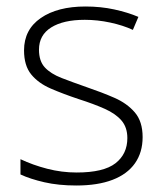

<svg xmlns="http://www.w3.org/2000/svg" viewBox="-20 -561 505 591"><path d="M419 -139Q419 -92 395.5 -58.5Q372 -25 326.5 -7.5Q281 10 215 10Q160 10 116.5 0Q73 -10 43 -24V-71Q81 -53 125.5 -41.5Q170 -30 216 -30Q299 -30 335.5 -58.5Q372 -87 372 -136Q372 -169 354 -190Q336 -211 302.5 -226Q269 -241 222 -256Q174 -272 136 -288.5Q98 -305 76 -332Q54 -359 54 -406Q54 -470 105.5 -505.5Q157 -541 243 -541Q290 -541 331.5 -532Q373 -523 406 -509L389 -469Q359 -483 319.5 -491.5Q280 -500 241 -500Q175 -500 137.5 -476.5Q100 -453 100 -408Q100 -373 118 -353.5Q136 -334 169.5 -321Q203 -308 246 -293Q293 -277 332 -260Q371 -243 395 -215Q419 -187 419 -139Z"/></svg>

Font: Noto Sans Syriac Eastern ExtraLight
Style: Regular
Weight: 250
Designer: Patrick Giasson and the Monotype Design Team
Foundry: Monotype Imaging Inc.
Version: Version 3.001